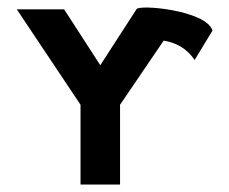

<svg xmlns="http://www.w3.org/2000/svg" viewBox="-20 -495 614 515"><path d="M346 -470 249 -320 152 -470H25L196 -214V0H302V-214L419 -386C450 -381 480 -367 502 -334L550 -413C533 -468 350 -484 346 -470Z"/></svg>

Font: Hussar Tani
Style: Bold
Weight: 700
Foundry: Cannot Into Space Fonts
Version: Version 0.92